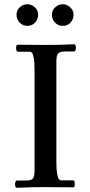

<svg xmlns="http://www.w3.org/2000/svg" viewBox="-20 -884 424 906"><path d="M246 -121Q246 -83 249.5 -64Q253 -45 258 -39Q263 -33 267 -33H325Q333 -33 333 -14Q333 -10 331.5 -5Q330 0 325 0Q294 0 261.5 -0.5Q229 -1 199 -1Q157 -1 132 -0.5Q107 0 91 1Q75 2 59 2Q55 2 53 -3Q51 -8 51 -14Q51 -21 53 -26.5Q55 -32 59 -32H102Q128 -32 135.5 -42Q143 -52 143 -78V-552Q143 -591 139.5 -609.5Q136 -628 131.5 -634Q127 -640 122 -640H64Q56 -640 56 -659Q56 -664 57.5 -668.5Q59 -673 64 -673Q96 -673 128 -672.5Q160 -672 190 -672Q233 -672 257.5 -672.5Q282 -673 298 -674Q314 -675 330 -675Q335 -675 336.5 -670Q338 -665 338 -659Q338 -652 336 -646.5Q334 -641 330 -641H287Q262 -641 254 -631Q246 -621 246 -595ZM109 -762Q87 -762 72.5 -777.5Q58 -793 58 -815Q58 -836 73.5 -850Q89 -864 109 -864Q129 -864 144.5 -849.5Q160 -835 160 -815Q160 -793 145.5 -777.5Q131 -762 109 -762ZM276 -762Q254 -762 239.5 -777.5Q225 -793 225 -815Q225 -836 241 -850Q257 -864 276 -864Q296 -864 311.5 -849.5Q327 -835 327 -815Q327 -793 313 -777.5Q299 -762 276 -762Z"/></svg>

Font: Sedan SC
Style: Regular
Weight: 400
Designer: Sebastian Salazar
Foundry: Sebastian Salazar
Version: Version 1.100; ttfautohint (v1.8.4.7-5d5b)